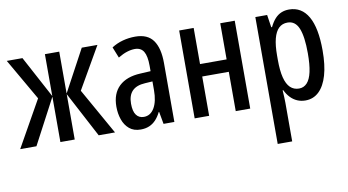

<svg xmlns="http://www.w3.org/2000/svg" viewBox="-77 -735 2100 1160"><g transform="rotate(-10 973.0 -155.0)"><path d="M572.3 -539.1 425.3 -283.7 585 0H484.9L337.9 -278.3V0H250V-278.3L103 0H3.4L163.1 -283.7L16.1 -539.1H112.3L250 -282.2V-539.1H337.9V-282.2L476.1 -539.1Z M805.2 -548.8Q880.9 -548.8 915 -501Q949.2 -453.1 949.2 -361.3V0H882.8L869.1 -75.7H866.7Q853 -47.9 835.2 -28.8Q817.4 -9.8 794.4 0Q771.5 9.8 741.7 9.8Q699.2 9.8 672.4 -12.9Q645.5 -35.6 632.8 -72.3Q620.1 -108.9 620.1 -150.9Q620.1 -231.9 666.5 -275.9Q712.9 -319.8 797.9 -323.7L860.8 -327.1V-360.4Q860.8 -419.9 844 -447.8Q827.1 -475.6 790 -475.6Q767.6 -475.6 741.9 -467.5Q716.3 -459.5 686.5 -441.4L659.7 -508.3Q691.4 -528.8 728.5 -538.8Q765.6 -548.8 805.2 -548.8ZM861.3 -264.2 814.9 -261.2Q762.2 -258.3 736.3 -231.4Q710.4 -204.6 710.4 -153.8Q710.4 -106.9 727.1 -84.5Q743.7 -62 773.4 -62Q814.5 -62 837.9 -101.8Q861.3 -141.6 861.3 -210.9Z M1162.6 -539.1V-317.4H1325.7V-539.1H1414.6V0H1325.7V-241.2H1162.6V0H1073.7V-539.1Z M1748.5 -548.8Q1825.7 -548.8 1866 -478.5Q1906.2 -408.2 1906.2 -270Q1906.2 -180.7 1888.2 -118.4Q1870.1 -56.2 1835.7 -23.2Q1801.3 9.8 1752.4 9.8Q1725.6 9.8 1702.4 -0.2Q1679.2 -10.3 1661.1 -29.3Q1643.1 -48.3 1630.4 -74.7H1626.5Q1627.9 -52.2 1628.9 -33Q1629.9 -13.7 1629.9 2.4V239.3H1541V-539.1H1613.3L1625 -461.9H1629.9Q1644.5 -492.2 1662.1 -511.5Q1679.7 -530.8 1701.2 -539.8Q1722.7 -548.8 1748.5 -548.8ZM1726.1 -472.7Q1693.8 -472.7 1672.6 -452.4Q1651.4 -432.1 1640.6 -390.9Q1629.9 -349.6 1629.9 -286.6V-260.3Q1629.9 -194.8 1640.6 -152.1Q1651.4 -109.4 1673.1 -88.6Q1694.8 -67.9 1726.6 -67.9Q1755.9 -67.9 1775.9 -89.4Q1795.9 -110.8 1805.7 -155.3Q1815.4 -199.7 1815.4 -269Q1815.4 -370.6 1794.7 -421.6Q1773.9 -472.7 1726.1 -472.7Z"/></g></svg>

Font: Open Sans Condensed Medium
Style: Regular
Weight: 500
Width: 3
Designer: Monotype Design Team
Foundry: Monotype Imaging Inc.
Version: Version 3.000